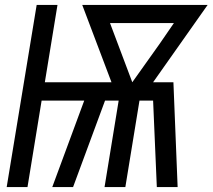

<svg xmlns="http://www.w3.org/2000/svg" viewBox="-20 -755 858 775"><path d="M7 0 128 -735H212L161 -423H430L312 -735H818L598 -423H680L697 0H613L598 -349H543L486 0H402L459 -349H404L275 0H191L320 -349H148L91 0ZM514 -423 625 -579 682 -662H424Z"/></svg>

Font: Iosevka Aile Oblique
Style: Regular
Weight: 400
Italic angle: -9°
Designer: Belleve Invis
Foundry: Belleve Invis
Version: Version 31.1.0; ttfautohint (v1.8.4)